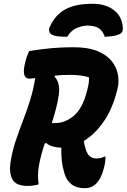

<svg xmlns="http://www.w3.org/2000/svg" viewBox="-20 -968 665 1008"><path d="M333 -775Q308 -775 287 -777Q266 -779 251 -787Q241 -793 238.5 -803.5Q236 -814 240 -824Q269 -890 323 -919Q377 -948 461 -948H469Q533 -948 576.5 -916Q620 -884 625 -824Q626 -812 622 -802.5Q618 -793 606 -788Q590 -781 571.5 -778.5Q553 -776 530 -775Q521 -803 501.5 -818Q482 -833 437 -834Q401 -831 375.5 -817.5Q350 -804 333 -775ZM183 0Q170 4 154.5 6Q139 8 124 8Q63 8 45 -27Q27 -62 35 -115Q44 -173 61 -224.5Q78 -276 98 -327.5Q118 -379 136 -435Q154 -491 165 -558Q155 -557 147.5 -556Q140 -555 135 -555Q90 -555 113 -643Q117 -660 122 -673.5Q127 -687 133 -700Q195 -710 249.5 -715Q304 -720 367 -720Q442 -720 491 -700Q540 -680 566 -647.5Q592 -615 599 -577Q606 -539 597 -503L594 -491Q570 -395 523.5 -328.5Q477 -262 420 -228Q423 -207 429 -188Q437 -160 451 -148Q465 -136 487 -136Q511 -136 528 -146H534Q534 -117 525 -84Q518 -56 508 -36.5Q498 -17 485 -4Q461 20 424 20Q342 20 318 -58Q308 -92 304.5 -124Q301 -156 302 -193Q300 -193 298 -193Q281 -193 259 -198.5Q237 -204 223 -217L215 -215Q205 -185 197 -155.5Q189 -126 184 -96Q180 -73 179.5 -48Q179 -23 183 0ZM289 -473Q284 -435 274 -397.5Q264 -360 252 -322Q259 -322 270 -322Q323 -322 368.5 -361Q414 -400 436 -488L440 -503Q449 -538 447 -562Q409 -575 345 -575Q326 -575 306.5 -574Q287 -573 269 -571L266 -566Q297 -534 289 -473Z"/></svg>

Font: Recursive Sn Csl St XBd
Style: Italic
Weight: 800
Italic angle: -15°
Version: Version 1.079;hotconv 1.0.112;makeotfexe 2.5.65598; ttfautoh